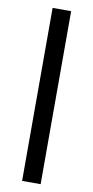

<svg xmlns="http://www.w3.org/2000/svg" viewBox="-94 -750 446 921"><g transform="rotate(10 128.5 -289.5)"><path d="M174.8 131.8H84.5V-710.9H174.8Z"/></g></svg>

Font: Heebo ExtraBold
Style: Regular
Weight: 800
Designer: Oded Ezer
Foundry: Ezer Type House
Version: Version 3.100